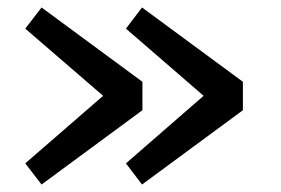

<svg xmlns="http://www.w3.org/2000/svg" viewBox="-20 -550 750 513"><path d="M629 -331.5V-255.5L359.5 -57L316.5 -113.5L524 -294L316.5 -473.5L359.5 -530ZM360.5 -331.5V-255.5L91 -57L47.5 -113.5L255.5 -294L47.5 -473.5L91 -530Z"/></svg>

Font: League Mono Medium
Style: Regular
Weight: 500
Width: 6
Designer: Tyler Finck
Foundry: The League of Moveable Type / Tyler Finck
Version: Version 2.300;RELEASE